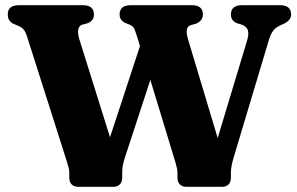

<svg xmlns="http://www.w3.org/2000/svg" viewBox="-20 -720 1146 740"><path d="M870 -664Q870 -700 913 -700H1059Q1102 -700 1102 -664Q1102 -642 1075 -629L1058.5 -621.5Q1042 -614 1032 -600.5Q1022 -587 1013.5 -556.5L880.5 -113Q870 -77.5 870 -56V-36Q870 -18 860.8 -9Q851.5 0 837.5 0H697.5Q683 0 673.5 -9Q664 -18 664 -36V-56Q664 -68 655.5 -96.5L559.5 -412L461.5 -113Q451 -82.5 451 -56V-36Q451 -18 441.5 -9Q432 0 418 0H280.5Q266 0 256.5 -9Q247 -18 247 -36V-56Q247 -64 244.5 -73.2Q242 -82.5 238 -96.5L84.5 -578.5Q78.5 -597.5 71.2 -606Q64 -614.5 50.5 -620.5L32.5 -628Q10 -638 10 -664.5Q10 -700 53 -700H299Q342 -700 342 -664Q342 -640 318 -630.5L297 -625Q271.5 -615.5 286 -568L404 -191L519.5 -542.5L508.5 -578.5Q501.5 -600.5 497 -609.8Q492.5 -619 482 -624L464 -631Q441 -641.5 441 -664Q441 -700 484 -700H719Q762 -700 762 -664Q762 -640 735 -628.5L715 -623Q703 -619 700.2 -606.5Q697.5 -594 705 -567.5L819 -188L933 -566Q939.5 -589 935.5 -603Q931.5 -617 912 -625L892 -631Q870 -641 870 -664Z"/></svg>

Font: Fraunces 9pt S050
Style: Bold
Weight: 700
Version: Version 1.000; ttfautohint (v1.8.3)